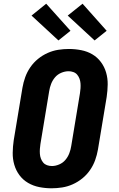

<svg xmlns="http://www.w3.org/2000/svg" viewBox="-20 -1007 640 1035"><path d="M258 8Q224 8 191.5 1.5Q159 -5 131.5 -21Q104 -37 85 -62.5Q66 -88 57 -119Q48 -150 48.5 -183.5Q49 -217 54 -251L101 -534Q106 -563 116 -591Q126 -619 143.5 -644.5Q161 -670 185 -689.5Q209 -709 237 -721.5Q265 -734 294 -738.5Q323 -743 351 -743Q385 -743 418 -736.5Q451 -730 478 -714Q505 -698 524 -672.5Q543 -647 552 -616Q561 -585 560.5 -551.5Q560 -518 555 -484L508 -201Q503 -172 493 -144Q483 -116 465.5 -90.5Q448 -65 424 -45.5Q400 -26 372 -13.5Q344 -1 315 3.5Q286 8 258 8ZM260 -112Q279 -112 299 -120.5Q319 -129 332.5 -145Q346 -161 353.5 -180.5Q361 -200 364 -220L411 -504Q413 -517 414 -530.5Q415 -544 414 -557.5Q413 -571 408.5 -583Q404 -595 396 -604.5Q388 -614 375.5 -618.5Q363 -623 350 -623Q330 -623 310 -614.5Q290 -606 276.5 -590Q263 -574 255.5 -554.5Q248 -535 245 -515L198 -231Q196 -218 195 -204.5Q194 -191 195 -177.5Q196 -164 200.5 -152Q205 -140 213 -130.5Q221 -121 233.5 -116.5Q246 -112 260 -112ZM490 -789 345 -923 425 -987 555 -841ZM295 -789 150 -923 229 -987 360 -841Z"/></svg>

Font: Iosevka SS04 Heavy Extended
Style: Italic
Weight: 900
Width: 7
Italic angle: -9°
Monospace: yes
Designer: Belleve Invis
Foundry: Belleve Invis
Version: Version 19.0.0; ttfautohint (v1.8.4)